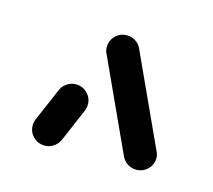

<svg xmlns="http://www.w3.org/2000/svg" viewBox="-49 -576 379 341"><g transform="rotate(15 140.5 -405.5)"><path d="M56.7 -291.9Q44.4 -291.9 35.7 -300.4Q27 -308.9 27 -321.1Q27 -327.4 29.6 -333.3L55.9 -394.4Q59.6 -402.2 66.9 -406.9Q74.1 -411.5 82.6 -411.5Q94.8 -411.5 103.5 -402.8Q112.2 -394.1 112.2 -382.2Q112.2 -375.9 109.6 -370L83.3 -308.5Q79.6 -301.1 72.4 -296.5Q65.2 -291.9 56.7 -291.9ZM254.4 -321.9Q254.4 -309.6 245.7 -301.1Q237 -292.6 224.8 -292.6Q216.3 -292.6 209.4 -296.9Q202.6 -301.1 198.5 -308.5L121.5 -476.3Q118.1 -481.9 118.1 -489.3Q118.1 -501.9 126.7 -510.4Q135.2 -518.9 147.4 -518.9Q156.3 -518.9 163.1 -514.6Q170 -510.4 173.7 -503L250.7 -335.2Q254.4 -328.5 254.4 -321.9Z"/></g></svg>

Font: 26F Galaxy Hebrew Medium
Style: Regular
Weight: 500
Designer: C₂₉H₂₅N₃O₅
Version: Version 1.000